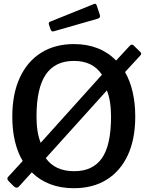

<svg xmlns="http://www.w3.org/2000/svg" viewBox="-20 -985 780 1015"><path d="M722 -710Q731 -701 722 -692L641 -604Q667 -559 681 -499.5Q695 -440 695 -369Q695 -249 655.5 -164.5Q616 -80 543.5 -35Q471 10 370 10Q301 10 245 -11.5Q189 -33 148 -74L82 -1Q75 7 68 7Q61 7 53 0L27 -26Q13 -40 23 -50L100 -134Q73 -179 59 -238Q45 -297 45 -368Q45 -489 85 -575Q125 -661 198 -706.5Q271 -752 371 -752Q440 -752 496 -730Q552 -708 594 -665L665 -742Q676 -754 685 -746L722 -710ZM173 -368Q173 -326 178.5 -292Q184 -258 195 -230L519 -590Q471 -663 371 -663Q271 -663 222 -591Q173 -519 173 -368ZM567 -368Q567 -410 561.5 -445Q556 -480 545 -507L222 -149Q271 -80 372 -80Q471 -80 519 -149Q567 -218 567 -368ZM491 -957 508 -906Q513 -891 496 -886L266 -820Q259 -818 255 -819.5Q251 -821 248 -828L239 -854Q235 -867 244 -870L477 -964Q487 -968 491 -957Z"/></svg>

Font: Libre Franklin Medium
Style: Regular
Weight: 500
Designer: Pablo Impallari, Rodrigo Fuenzalida, Nhung Nguyen
Foundry: Impallari Type
Version: Version 3.000